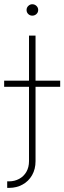

<svg xmlns="http://www.w3.org/2000/svg" viewBox="-56 -701 309 920"><path d="M114.3 -530.3V-314.5H232.4V-285.2H114.3V71.3Q114.3 109.4 97.7 138.4Q81.1 167.5 52.2 183.3Q23.4 199.2 -11.7 199.2H-21.5V168H-12.7Q13.7 168 35.6 156.2Q57.6 144.5 70.3 122.6Q83 100.6 83 71.3V-285.2H-36.1V-314.5H83V-530.3ZM71.3 -653.3Q71.3 -664.6 79.6 -672.6Q87.9 -680.7 98.6 -680.7Q110.4 -680.7 118.7 -672.6Q127 -664.6 127 -653.3Q127 -641.6 118.7 -633.8Q110.4 -626 98.6 -626Q87.4 -626 79.3 -633.8Q71.3 -641.6 71.3 -653.3Z"/></svg>

Font: Pretendard Thin
Style: Regular
Weight: 100
Designer: Base glyphs from Inter by Rasmus Andersson; Hangeul glyphs from Noto Sans CJK(Source Han Sans) by Jang Soo-young and Kan
Foundry: Kil Hyung-jin
Version: Version 1.309